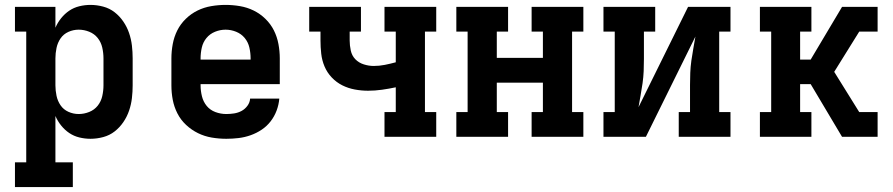

<svg xmlns="http://www.w3.org/2000/svg" viewBox="-20 -558 3640 783"><path d="M41 205V104H87V-429H41V-530H206V-445Q215 -466 229.5 -484Q244 -502 262.5 -514.5Q281 -527 303.5 -532.5Q326 -538 349 -538Q375 -538 401 -531Q427 -524 447.5 -508Q468 -492 483 -470Q498 -448 506.5 -423Q515 -398 518 -372Q521 -346 521 -320V-210Q521 -184 518 -158Q515 -132 506.5 -107Q498 -82 483 -60Q468 -38 447.5 -22Q427 -6 401 1Q375 8 349 8Q326 8 303.5 2.5Q281 -3 262.5 -15.5Q244 -28 229.5 -46Q215 -64 206 -85V104H277V205ZM301 -93Q323 -93 344 -101.5Q365 -110 378.5 -127Q392 -144 397 -166Q402 -188 402 -210V-320Q402 -342 397 -364Q392 -386 378.5 -403Q365 -420 344 -428.5Q323 -437 301 -437Q279 -437 259 -428Q239 -419 227 -401.5Q215 -384 210.5 -362.5Q206 -341 206 -320V-210Q206 -189 210.5 -167.5Q215 -146 227 -128.5Q239 -111 259 -102Q279 -93 301 -93Z M903 8Q873 8 843.5 3Q814 -2 787.5 -15Q761 -28 739 -48.5Q717 -69 703.5 -95.5Q690 -122 684.5 -151Q679 -180 679 -210V-320Q679 -349 684.5 -378.5Q690 -408 703 -434Q716 -460 737.5 -481Q759 -502 785.5 -515Q812 -528 841.5 -533Q871 -538 900 -538Q929 -538 958.5 -533Q988 -528 1014.5 -515Q1041 -502 1062.5 -481Q1084 -460 1097 -434Q1110 -408 1115.5 -378.5Q1121 -349 1121 -320V-215H798V-210Q798 -188 803.5 -165.5Q809 -143 823 -126Q837 -109 858.5 -101Q880 -93 903 -93Q919 -93 935 -95.5Q951 -98 965 -105.5Q979 -113 989 -126.5Q999 -140 1000 -156H1119Q1117 -131 1108 -107Q1099 -83 1083.5 -63Q1068 -43 1047 -29Q1026 -15 1002 -6.5Q978 2 953 5Q928 8 903 8ZM798 -315H1002V-320Q1002 -342 997 -364Q992 -386 978 -403Q964 -420 943 -428.5Q922 -437 900 -437Q878 -437 857 -428.5Q836 -420 822 -403Q808 -386 803 -364Q798 -342 798 -320Z M1548 0V-101H1594V-202Q1566 -196 1537.5 -192Q1509 -188 1481 -188Q1454 -188 1427 -193Q1400 -198 1376 -210Q1352 -222 1333 -242Q1314 -262 1303.5 -287Q1293 -312 1290 -339Q1287 -366 1287 -393V-429H1241V-530H1452V-429H1406V-393Q1406 -373 1410.5 -352Q1415 -331 1429 -316.5Q1443 -302 1463.5 -295.5Q1484 -289 1504 -289Q1527 -289 1549.5 -293.5Q1572 -298 1594 -304V-429H1548V-530H1759V-429H1713V-101H1759V0Z M1841 0V-101H1887V-429H1841V-530H2052V-429H2006V-322H2194V-429H2148V-530H2359V-429H2313V-101H2359V0H2148V-101H2194V-221H2006V-101H2052V0Z M2441 0V-101H2487V-429H2441V-530H2652V-429H2606V-318Q2606 -293 2605 -268.5Q2604 -244 2600.5 -219Q2597 -194 2592.5 -169.5Q2588 -145 2584 -121L2786 -530H2959V-429H2913V-101H2959V0H2748V-101H2794V-212Q2794 -237 2795 -261.5Q2796 -286 2799.5 -311Q2803 -336 2807.5 -360.5Q2812 -385 2816 -409L2614 0Z M3079 0V-101H3125V-429H3079V-530H3289V-429H3243V-315H3286L3414 -530H3559V-429H3484L3382 -265L3484 -101H3559V0H3414L3286 -215H3243V-101H3289V0Z"/></svg>

Font: Iosevka Slab Extended
Style: Bold
Weight: 700
Width: 7
Monospace: yes
Designer: Belleve Invis
Foundry: Belleve Invis
Version: Version 11.1.0; ttfautohint (v1.8.3)